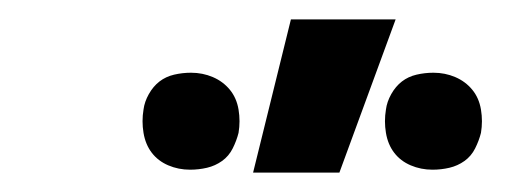

<svg xmlns="http://www.w3.org/2000/svg" viewBox="-20 -778 540 198"><path d="M426 -603Q414 -603 403.5 -607.5Q393 -612 386.5 -620.5Q380 -629 378 -641Q376 -653 378 -665Q379 -673 383.5 -681Q388 -689 394.5 -694Q401 -699 409.5 -701Q418 -703 427 -703Q439 -703 449.5 -698.5Q460 -694 467 -685.5Q474 -677 476 -665Q478 -653 476 -641Q474 -633 470 -625Q466 -617 459 -612Q452 -607 443.5 -605Q435 -603 426 -603ZM176 -603Q164 -603 153.5 -607.5Q143 -612 136.5 -620.5Q130 -629 128 -641Q126 -653 128 -665Q129 -673 133.5 -681Q138 -689 144.5 -694Q151 -699 159.5 -701Q168 -703 177 -703Q189 -703 199.5 -698.5Q210 -694 217 -685.5Q224 -677 226 -665Q228 -653 226 -641Q224 -633 220 -625Q216 -617 209 -612Q202 -607 193.5 -605Q185 -603 176 -603ZM241 -600 280 -758H388L330 -600Z"/></svg>

Font: Iosevka Extrabold Oblique
Style: Regular
Weight: 800
Italic angle: -9°
Monospace: yes
Designer: Belleve Invis
Foundry: Belleve Invis
Version: Version 32.5.0; ttfautohint (v1.8.4)